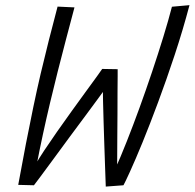

<svg xmlns="http://www.w3.org/2000/svg" viewBox="-20 -698 738 727"><path d="M380.5 8.5Q379.5 -20.5 378 -62.2Q376.5 -104 375 -150Q373.5 -196 372.2 -238.8Q371 -281.5 370.2 -313.2Q369.5 -345 369.5 -357L374.5 -356.5Q371.5 -352 352.2 -325.8Q333 -299.5 304.5 -261.2Q276 -223 244.2 -180Q212.5 -137 183.8 -97.8Q155 -58.5 134.5 -31Q114 -3.5 108.5 3.5L49 2Q64 -80.5 78 -152.8Q92 -225 105.8 -291Q119.5 -357 134.2 -419.8Q149 -482.5 164.8 -545Q180.5 -607.5 198 -673L262 -670Q245.5 -608 229.5 -547.2Q213.5 -486.5 198.5 -427Q183.5 -367.5 169.5 -308.5Q155.5 -249.5 142.8 -190.8Q130 -132 118.5 -72L114.5 -75Q125.5 -95 147.2 -127.8Q169 -160.5 196.2 -199.5Q223.5 -238.5 252 -278Q280.5 -317.5 305.5 -351.8Q330.5 -386 347.2 -409Q364 -432 367 -437L425.5 -436Q426 -433.5 425.5 -409.5Q425 -385.5 425 -348.2Q425 -311 424.8 -268Q424.5 -225 424.2 -183Q424 -141 423.8 -108Q423.5 -75 423.5 -59L415.5 -56.5Q436.5 -103 460.2 -163Q484 -223 508.5 -290.5Q533 -358 556 -426.5Q579 -495 598.5 -558.5Q618 -622 631 -672.5L697.5 -678.5Q672.5 -584 641.5 -490.2Q610.5 -396.5 579 -311.8Q547.5 -227 519.8 -159.2Q492 -91.5 472.5 -48.8Q453 -6 447.5 3.5Z"/></svg>

Font: Grandstander Thin ExtraLight
Style: Italic
Weight: 250
Italic angle: -15°
Version: Version 1.200